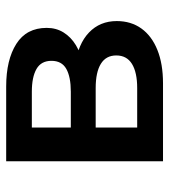

<svg xmlns="http://www.w3.org/2000/svg" viewBox="16 -550 535 606"><g transform="rotate(-90 283.0 -247.5)"><path d="M76.5 0V-495H312.5Q396.5 -495 447 -463Q497.5 -431 497.5 -367Q497.5 -337 483 -313.8Q468.5 -290.5 443 -275Q417.5 -259.5 383.5 -252.5L381.5 -277Q447 -268 483 -233.5Q519 -199 519 -146Q519 -101 495.5 -68.2Q472 -35.5 428 -17.8Q384 0 322.5 0ZM183 -81.5H307.5Q357 -81.5 383.8 -98Q410.5 -114.5 410.5 -147.5Q410.5 -180 384 -196.2Q357.5 -212.5 307.5 -212.5H168.5V-291H296Q342.5 -291 368 -305.2Q393.5 -319.5 393.5 -352Q393.5 -384.5 368 -399.2Q342.5 -414 296 -414H183Z"/></g></svg>

Font: Geologica Cursive
Style: Regular
Weight: 400
Designer: Sindre Bremnes, Frode Helland
Foundry: Monokrom Skriftforlag AS
Version: Version 1.010;gftools[0.9.28]